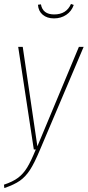

<svg xmlns="http://www.w3.org/2000/svg" viewBox="-33 -756 443 971"><path d="M169 2Q141 69 118.5 103.5Q96 138 67.5 158Q39 178 -11 195L-13 178Q32 163 58.5 143Q85 123 104.5 91Q124 59 148 0H138L59 -519H82L156 -16L366 -519H390ZM159 -732 174 -734Q183 -683 241 -683Q303 -683 326 -736L340 -731Q329 -699 302 -681Q275 -663 240 -663Q205 -663 183 -681.5Q161 -700 159 -732Z"/></svg>

Font: Fira Sans Extra Condensed Thin
Style: Italic
Weight: 250
Width: 3
Italic angle: -8°
Designer: Carrois Corporate & Edenspiekermann AG
Foundry: Carrois Corporate GbR & Edenspiekermann AG
Version: Version 4.203